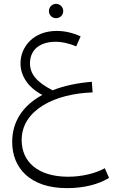

<svg xmlns="http://www.w3.org/2000/svg" viewBox="-20 -622 603 993"><path d="M270 -528C291 -528 307 -544 307 -565C307 -585 291 -602 270 -602C249 -602 233 -585 233 -565C233 -544 249 -528 270 -528ZM522 248C474 275 402 292 333 292C176 292 92 215 92 102C92 -53 264 -138 459 -144L455 -199C379 -193 310 -178 252 -155C170 -197 135 -239 135 -295C135 -354 174 -406 269 -406C297 -406 335 -399 374 -382L397 -434C352 -454 313 -462 273 -462C153 -462 86 -380 86 -294C86 -231 124 -170 199 -131C101 -78 43 4 43 112C43 247 136 351 326 351C418 351 492 330 544 298Z"/></svg>

Font: FiraGO Light
Style: Regular
Weight: 300
Designer: bBox Type
Foundry: bBox Type GmbH
Version: Version 1.001;PS 001.001;hotconv 1.0.88;makeotf.lib2.5.64775